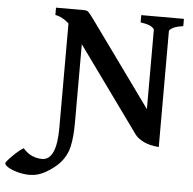

<svg xmlns="http://www.w3.org/2000/svg" viewBox="-214 -671 934 931"><g transform="rotate(5 253.0 -205.5)"><path d="M643.6 -579.6Q608.4 -574.7 592.3 -565.4Q576.2 -556.2 576.2 -549.3V-15.6L502.9 -34.7V-549.3Q502.9 -555.2 489 -564.7Q475.1 -574.2 436 -579.6V-615.2H643.6ZM576.2 14.6Q529.8 10.7 501.2 -3.7Q472.7 -18.1 459.5 -36.1L116.2 -511.7Q96.2 -539.6 71.3 -557.6Q46.4 -575.7 21 -579.6V-615.2H157.2Q171.4 -615.2 178.5 -608.9Q185.5 -602.5 204.1 -577.1L511.2 -151.9Q516.6 -144.5 527.1 -131.1Q537.6 -117.7 548.8 -103.5Q560.1 -89.4 568.1 -79.6Q576.2 -69.8 576.2 -69.8ZM161.1 -528.8V-64.5Q161.1 1.5 150.6 48.8Q140.1 96.2 105.5 133.3Q82.5 157.7 43.9 180.7Q5.4 203.6 -36.1 203.6Q-65.4 203.6 -93.5 196Q-121.6 188.5 -139.9 177.7Q-158.2 167 -158.2 157.7Q-158.2 153.8 -148.2 142.1Q-138.2 130.4 -123.8 116.5Q-109.4 102.5 -95.9 91.6Q-82.5 80.6 -75.2 77.6Q-53.7 102.5 -29.5 112.1Q-5.4 121.6 16.6 121.6Q87.9 121.6 87.9 -36.1V-555.7Z"/></g></svg>

Font: Gentium Plus
Style: Bold
Weight: 700
Designer: Victor Gaultney, Annie Olsen, Iska Routamaa, Becca Hirsbrunner
Foundry: SIL International
Version: Version 6.101